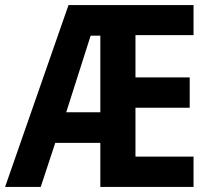

<svg xmlns="http://www.w3.org/2000/svg" viewBox="-20 -734 832 754"><path d="M740 0H374V-173H197L140 0H0L249 -714H740V-596H512V-430H725V-311H512V-119H740ZM240 -293H374V-594H336Z"/></svg>

Font: Noto Sans Gurmukhi UI Condensed
Style: Bold
Weight: 700
Width: 3
Designer: Jelle Bosma - Monotype Design Team
Foundry: Monotype Imaging Inc.
Version: Version 2.004; ttfautohint (v1.8.4.7-5d5b)